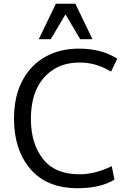

<svg xmlns="http://www.w3.org/2000/svg" viewBox="-20 -994 670 1025"><path d="M54.7 0ZM394 10.7Q229.5 10.7 142.1 -91.8Q54.7 -194.3 54.7 -361.3Q54.7 -528.3 146.5 -630.9Q190.4 -679.7 255.6 -707Q320.8 -734.4 400.9 -734.4Q522.5 -734.4 606 -680.7L572.8 -611.8Q492.7 -660.2 406.5 -660.2Q320.3 -660.2 261.7 -620.6Q145.5 -542.5 145 -360.4Q144.5 -228.5 209 -146Q273.4 -63.5 403.8 -63.5Q487.3 -63.5 576.7 -106.9L590.8 -35.2Q518.1 10.7 394 10.7ZM187 -784.7 278.3 -974.1H382.3L473.6 -784.7H408.2L329.6 -917.5L251 -784.7Z"/></svg>

Font: Oxygen
Style: Normal
Weight: 400
Designer: Vernon Adams
Foundry: Vernon Adams
Version: Version Release 0.2.2 webfont; ttfautohint (v0.8.52-bc40) -l